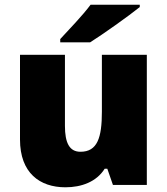

<svg xmlns="http://www.w3.org/2000/svg" viewBox="-20 -786 710 816"><path d="M574 -756V-766H365C332 -721 270 -657 236 -620V-606H363C417 -640 527 -718 574 -756ZM604 -553H413V-311C413 -201 394 -141 322 -141C275 -141 256 -179 256 -251V-553H65V-193C65 -51 149 10 258 10C326 10 390 -13 425 -69H436L460 0H604Z"/></svg>

Font: Noto Sans Tamil Black
Style: Regular
Weight: 900
Designer: Jelle Bosma - Monotype Design Team
Foundry: Monotype Imaging Inc.
Version: Version 2.004